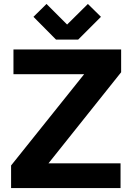

<svg xmlns="http://www.w3.org/2000/svg" viewBox="-20 -950 668 970"><path d="M149 -865 215 -930 319 -826 424 -930 490 -865 375 -750H263ZM48 -700H592V-585L225 -125H589V0H36V-114L405 -575H48Z"/></svg>

Font: Post Grotesk Bold
Style: Bold
Weight: 700
Version: Version 1.0